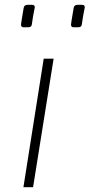

<svg xmlns="http://www.w3.org/2000/svg" viewBox="-20 -775 371 795"><path d="M77 0 161 -532H202L117 0ZM285 -662Q274 -662 274 -673Q274 -674 274.5 -677Q275 -680 277 -694.5Q279 -709 285 -742Q287 -755 301 -755H320Q331 -755 331 -745Q331 -745 330.5 -741.5Q330 -738 327 -724Q324 -710 319 -675Q318 -662 304 -662ZM78 -662Q67 -662 67 -673Q67 -674 67.5 -677Q68 -680 70 -694.5Q72 -709 78 -742Q80 -755 94 -755H113Q124 -755 124 -745Q124 -745 123.5 -741.5Q123 -738 120 -724Q117 -710 112 -675Q111 -662 97 -662Z"/></svg>

Font: Exo Thin ExtraLight
Style: Italic
Weight: 250
Italic angle: -9°
Version: Version 2.000